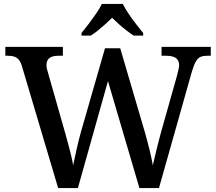

<svg xmlns="http://www.w3.org/2000/svg" viewBox="-20 -951 1093 971"><path d="M91 -616Q85 -637 75.5 -648.5Q66 -660 53 -664.5Q40 -669 20 -669H7V-714H298V-669H275Q245 -669 230 -657.5Q215 -646 215 -621Q215 -613 217.5 -602Q220 -591 224 -579L310 -277Q318 -249 325.5 -220.5Q333 -192 339.5 -165.5Q346 -139 350 -115Q358 -153 367.5 -196.5Q377 -240 390 -286L511 -707H588L711 -288Q725 -240 736 -194.5Q747 -149 753 -115Q758 -138 764.5 -164.5Q771 -191 778 -220Q785 -249 794 -281L874 -564Q877 -577 881.5 -594.5Q886 -612 886 -620Q886 -646 869.5 -657.5Q853 -669 820 -669H797V-714H1046V-669H1027Q1008 -669 994.5 -663.5Q981 -658 971 -641Q961 -624 951 -591L784 0H685L526 -541L374 0H274ZM392 -784Q408 -803 427.5 -829Q447 -855 466 -882Q485 -909 495 -931H601Q612 -909 630 -882Q648 -855 668.5 -829Q689 -803 704 -784V-771H656Q639 -782 619 -797.5Q599 -813 580.5 -829.5Q562 -846 547 -861Q532 -846 513.5 -829.5Q495 -813 476 -797.5Q457 -782 439 -771H392Z"/></svg>

Font: Noto Serif Hebrew Medium
Style: Regular
Weight: 500
Version: Version 2.003